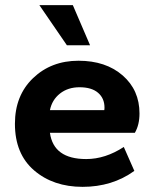

<svg xmlns="http://www.w3.org/2000/svg" viewBox="-20 -716 600 746"><path d="M301 10Q187 10 112.5 -54Q38 -118 38 -235Q38 -345 108.5 -412.5Q179 -480 285 -480Q391 -480 456.5 -423Q522 -366 522 -275Q522 -231 504 -200H174Q188 -98 315 -98Q389 -98 461 -145L502 -52Q416 10 301 10ZM289 -377Q244 -377 213 -352.5Q182 -328 174 -288H385Q386 -290 386 -298Q386 -334 361 -355.5Q336 -377 289 -377ZM330 -540H240L133 -696H263Z"/></svg>

Font: Gantari
Style: Bold
Weight: 700
Designer: Anugrah Pasau
Foundry: Lafontype
Version: Version 1.000